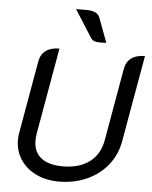

<svg xmlns="http://www.w3.org/2000/svg" viewBox="-61 -981 826 1040"><g transform="rotate(5 352.0 -460.5)"><path d="M58 -197Q58 -219 62 -238L131 -631Q138 -669 165.5 -689Q193 -709 239 -709L156 -238Q153 -219 153 -202Q153 -140 194 -107.5Q235 -75 313 -75Q402 -75 458 -117.5Q514 -160 527 -238L596 -631Q603 -669 630.5 -689Q658 -709 704 -709L621 -238Q608 -165 563.5 -109Q519 -53 450 -22Q381 9 298 9Q228 9 173.5 -17.5Q119 -44 88.5 -91Q58 -138 58 -197ZM459 -761Q434 -761 423 -765.5Q412 -770 404 -782L310 -930H368Q426 -930 439 -896L489 -762Q477 -761 459 -761Z"/></g></svg>

Font: K2D
Style: Italic
Weight: 400
Italic angle: -10°
Designer: Katatrad Aksorn Co.,Ltd.
Foundry: Cadson Demak Co.,Ltd.
Version: Version 1.000; ttfautohint (v1.6)